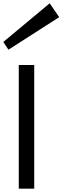

<svg xmlns="http://www.w3.org/2000/svg" viewBox="-20 -1144 379 1164"><path d="M93.8 0V-750H187.5V0ZM31.2 -842.8 0 -889.6 281.2 -1124 338.9 -1040Z"/></svg>

Font: Michroma
Style: Regular
Weight: 400
Designer: Vernon Adams
Foundry: Vernon Adams
Version: Version 1.100; ttfautohint (v1.8.4.7-5d5b);gftools[0.9.29]